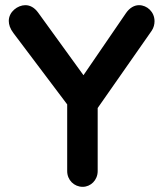

<svg xmlns="http://www.w3.org/2000/svg" viewBox="-20 -723 638 743"><path d="M468 -673 303 -432 127 -675C113 -694 96 -703 78 -703C49 -703 14 -678 14 -642C14 -628 19 -612 32 -595L240 -319V-61C240 -26 267 0 300 0C331 0 358 -26 358 -61V-305L567 -604C575 -616 578 -629 578 -641C578 -677 549 -703 518 -703C500 -703 482 -693 468 -673Z"/></svg>

Font: Hotpoint
Style: Bold
Weight: 700
Designer: Andrew Paglinawan, Luciano Perondi, Riccardo Olocco
Foundry: CAST Cooperativa Anonima Servizi Tipografici
Version: Version 1.000;PS 2.1;hotconv 16.6.51;makeotf.lib2.5.65220